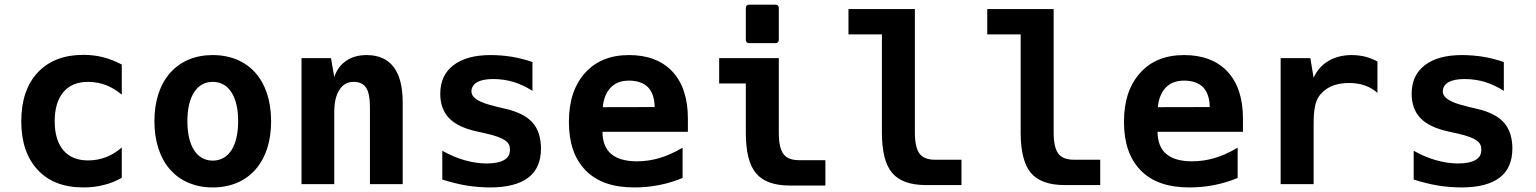

<svg xmlns="http://www.w3.org/2000/svg" viewBox="-20 -799 6663 833"><path d="M342.8 14.2C376.5 14.2 403.3 10.3 430.7 3.4C458 -3.4 482.4 -12.7 508.3 -27.8V-159.2C485.4 -138.7 460.4 -125 439.9 -117.2C416 -107.9 389.6 -103 362.3 -103C315.4 -103 279.8 -117.7 254.9 -147C230 -176.3 217.3 -218.3 217.3 -272.9C217.3 -327.6 230 -369.6 254.9 -399.4C278.8 -427.7 313.5 -443.8 361.8 -443.8C389.6 -443.8 417 -438.5 439.9 -429.7C462.9 -420.9 487.3 -406.2 508.3 -388.2V-519C481.4 -533.2 454.1 -543.9 427.2 -550.8C399.9 -557.6 372.1 -561 341.3 -561C258.3 -561 191.9 -535.6 144 -484.9C96.2 -433.6 72.3 -363.3 72.3 -272.9C72.3 -183.1 96.2 -112.8 143.6 -62C190.9 -11.2 256.3 14.2 342.8 14.2Z M903.3 14.2C982.4 14.2 1045.4 -14.6 1088.4 -63.5C1133.3 -114.7 1156.2 -186 1156.2 -272.9C1156.2 -364.7 1130.4 -435.5 1087.9 -483.4C1045.4 -531.2 982.4 -560.1 902.8 -560.1C826.7 -560.1 763.2 -533.7 718.3 -482.9C673.3 -432.1 649.9 -359.9 649.9 -273.4C649.9 -188 672.9 -114.3 718.3 -63C758.8 -17.1 820.8 14.2 903.3 14.2ZM902.8 -102.1C869.1 -102.1 841.3 -117.7 822.3 -147C802.7 -177.2 793 -220.2 793 -273.4C793 -326.7 802.7 -368.7 822.3 -398.9C840.3 -426.8 866.7 -443.8 902.8 -443.8C936 -443.8 963.9 -429.7 983.9 -398.9C1003.4 -368.7 1013.2 -326.7 1013.2 -273.4C1013.2 -220.2 1003.4 -177.2 983.9 -147C964.4 -117.2 936.5 -102.1 902.8 -102.1Z M1288.1 0H1430.2V-313C1430.2 -357.4 1438.5 -387.2 1452.6 -409.2C1467.3 -432.1 1486.8 -443.8 1514.6 -443.8C1538.1 -443.8 1557.1 -435.5 1568.4 -418.5C1579.6 -401.4 1585 -372.6 1585 -333V0H1727.1V-355C1727.1 -422.9 1713.9 -474.1 1687.5 -508.8C1661.1 -543 1621.6 -560.1 1570.8 -560.1C1535.2 -560.1 1506.3 -551.8 1481.9 -535.2C1457.5 -518.6 1440.4 -495.1 1430.2 -464.8L1416 -546.9H1288.1Z M2106.9 14.2C2178.2 14.2 2234.9 0 2272 -28.3C2308.6 -56.2 2327.1 -98.6 2327.1 -154.8C2327.1 -199.7 2315.4 -238.8 2291 -266.6C2266.6 -294.4 2227.5 -314 2176.3 -326.2L2135.3 -335.9L2129.9 -337.4C2057.6 -354.5 2025.4 -374 2025.4 -403.3C2025.4 -418.5 2033.7 -433.1 2050.3 -442.4C2067.4 -452.1 2091.3 -456.1 2120.1 -456.1C2151.9 -456.1 2182.1 -451.2 2208 -443.4C2233.9 -435.5 2263.7 -421.9 2290 -404.8V-529.8C2263.2 -539.6 2227.1 -548.3 2200.7 -552.7C2174.3 -557.1 2139.6 -560.1 2108.4 -560.1C2039.1 -560.1 1985.4 -545.4 1947.3 -516.1C1909.2 -486.8 1890.1 -445.8 1890.1 -392.1C1890.1 -348.6 1902.8 -313.5 1927.7 -287.1C1952.6 -260.7 1992.7 -241.2 2047.4 -229L2086.9 -220.2C2130.9 -210.4 2157.7 -200.2 2173.3 -188.5C2189 -176.8 2192.4 -164.6 2192.4 -149.9C2192.4 -127 2183.6 -114.3 2166.5 -104.5C2148.9 -94.7 2124 -89.8 2091.8 -89.8C2059.1 -89.8 2028.3 -94.7 1995.6 -104C1962.9 -113.3 1931.6 -126.5 1898.9 -145V-20C1934.6 -8.8 1971.2 0.5 2003.9 5.9C2036.6 11.2 2074.2 14.2 2106.9 14.2Z M2732.9 14.2C2768.1 14.2 2805.2 10.7 2839.8 3.9C2874.5 -2.9 2908.2 -13.2 2941.4 -26.9V-158.2C2904.3 -136.2 2871.1 -122.1 2841.3 -113.3C2809.6 -104 2776.9 -99.1 2743.7 -99.1C2694.3 -99.1 2656.7 -109.9 2631.8 -130.9C2606.9 -151.9 2594.2 -184.1 2593.8 -227.1H2964.4V-285.2C2964.4 -368.7 2943.4 -439 2897.5 -488.3C2851.6 -537.6 2786.1 -560.1 2709.5 -560.1C2627.4 -560.1 2564.5 -534.2 2518.1 -482.4C2471.7 -430.7 2448.2 -360.8 2448.2 -270.5C2448.2 -179.2 2472.2 -109.4 2521 -59.6C2569.3 -10.3 2638.2 14.2 2732.9 14.2ZM2595.2 -334C2598.6 -370.6 2610.4 -399.4 2629.9 -419.4C2649.4 -439.5 2675.3 -449.2 2709.5 -449.2C2745.6 -449.2 2773.9 -438.5 2791.5 -420.4C2809.6 -401.9 2819.8 -372.1 2820.3 -334.5Z M3230.5 -611.8H3344.2C3353.5 -611.8 3358.9 -617.2 3358.9 -626.5V-764.2C3358.9 -773.4 3353.5 -778.8 3344.2 -778.8H3230.5C3221.2 -778.8 3215.8 -773.4 3215.8 -764.2V-626.5C3215.8 -617.2 3221.2 -611.8 3230.5 -611.8ZM3406.7 5.9H3561V-104H3446.8C3415 -104 3392.1 -112.8 3378.9 -130.9C3365.7 -148.9 3358.9 -179.2 3358.9 -222.2V-546.9H3100.1V-437H3215.8V-222.2C3215.8 -140.6 3230.5 -82 3260.3 -46.9C3290 -11.7 3338.9 5.9 3406.7 5.9Z M3997.1 3.9H4151.4V-106H4037.1C4005.4 -106 3982.4 -114.7 3969.2 -132.8C3956.1 -150.9 3949.2 -181.2 3949.2 -224.1V-759.8H3661.1V-649.9H3806.2V-224.1C3806.2 -142.6 3820.8 -84 3850.6 -48.8C3880.4 -13.7 3929.2 3.9 3997.1 3.9Z M4599.1 3.9H4753.4V-106H4639.2C4607.4 -106 4584.5 -114.7 4571.3 -132.8C4558.1 -150.9 4551.3 -181.2 4551.3 -224.1V-759.8H4263.2V-649.9H4408.2V-224.1C4408.2 -142.6 4422.9 -84 4452.6 -48.8C4482.4 -13.7 4531.2 3.9 4599.1 3.9Z M5141.1 14.2C5176.3 14.2 5213.4 10.7 5248 3.9C5282.7 -2.9 5316.4 -13.2 5349.6 -26.9V-158.2C5312.5 -136.2 5279.3 -122.1 5249.5 -113.3C5217.8 -104 5185.1 -99.1 5151.9 -99.1C5102.5 -99.1 5064.9 -109.9 5040 -130.9C5015.1 -151.9 5002.4 -184.1 5002 -227.1H5372.6V-285.2C5372.6 -368.7 5351.6 -439 5305.7 -488.3C5259.8 -537.6 5194.3 -560.1 5117.7 -560.1C5035.6 -560.1 4972.7 -534.2 4926.3 -482.4C4879.9 -430.7 4856.4 -360.8 4856.4 -270.5C4856.4 -179.2 4880.4 -109.4 4929.2 -59.6C4977.5 -10.3 5046.4 14.2 5141.1 14.2ZM5003.4 -334C5006.8 -370.6 5018.6 -399.4 5038.1 -419.4C5057.6 -439.5 5083.5 -449.2 5117.7 -449.2C5153.8 -449.2 5182.1 -438.5 5199.7 -420.4C5217.8 -401.9 5228 -372.1 5228.5 -334.5Z M5536.1 0H5679.2V-252C5679.2 -290 5680.7 -313 5684.1 -332C5687.5 -352.1 5693.8 -367.2 5700.2 -377.4C5712.4 -397 5731 -413.1 5752.9 -423.3C5774.9 -433.6 5802.2 -439 5832.5 -439C5856.9 -439 5880.4 -435.5 5901.4 -428.2C5922.4 -420.9 5940.4 -410.2 5956.1 -396V-532.2C5941.9 -540 5921.9 -548.3 5902.8 -553.2C5885.3 -557.6 5863.3 -560.1 5843.8 -560.1C5807.6 -560.1 5772.5 -551.8 5743.7 -534.7C5714.8 -517.6 5693.4 -493.2 5679.2 -461.9L5665 -546.9H5536.1Z M6321.3 14.2C6392.6 14.2 6449.2 0 6486.3 -28.3C6522.9 -56.2 6541.5 -98.6 6541.5 -154.8C6541.5 -199.7 6529.8 -238.8 6505.4 -266.6C6481 -294.4 6441.9 -314 6390.6 -326.2L6349.6 -335.9L6344.2 -337.4C6272 -354.5 6239.7 -374 6239.7 -403.3C6239.7 -418.5 6248 -433.1 6264.6 -442.4C6281.7 -452.1 6305.7 -456.1 6334.5 -456.1C6366.2 -456.1 6396.5 -451.2 6422.4 -443.4C6448.2 -435.5 6478 -421.9 6504.4 -404.8V-529.8C6477.5 -539.6 6441.4 -548.3 6415 -552.7C6388.7 -557.1 6354 -560.1 6322.8 -560.1C6253.4 -560.1 6199.7 -545.4 6161.6 -516.1C6123.5 -486.8 6104.5 -445.8 6104.5 -392.1C6104.5 -348.6 6117.2 -313.5 6142.1 -287.1C6167 -260.7 6207 -241.2 6261.7 -229L6301.3 -220.2C6345.2 -210.4 6372.1 -200.2 6387.7 -188.5C6403.3 -176.8 6406.7 -164.6 6406.7 -149.9C6406.7 -127 6397.9 -114.3 6380.9 -104.5C6363.3 -94.7 6338.4 -89.8 6306.2 -89.8C6273.4 -89.8 6242.7 -94.7 6210 -104C6177.2 -113.3 6146 -126.5 6113.3 -145V-20C6148.9 -8.8 6185.5 0.5 6218.3 5.9C6251 11.2 6288.6 14.2 6321.3 14.2Z"/></svg>

Font: Hack
Style: Bold
Weight: 700
Monospace: yes
Designer: Christopher Simpkins
Foundry: Christopher Simpkins
Version: Version 2.010